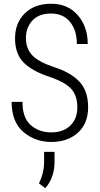

<svg xmlns="http://www.w3.org/2000/svg" viewBox="-20 -741 527 1016"><path d="M246.1 -333Q152.3 -363.3 106 -409.2Q59.6 -455.1 59.6 -537.6Q59.6 -619.6 111.3 -670.4Q163.1 -721.2 251 -721.2Q338.9 -721.2 391.6 -660.6Q444.3 -600.1 444.3 -508.3H386.7Q386.7 -580.6 350.6 -625Q314.5 -669.4 250 -669.4Q185.5 -669.4 151.4 -632.3Q117.2 -595.2 117.2 -539.6Q117.2 -483.9 150.4 -448.7Q183.6 -413.1 269.5 -384.8Q356.4 -356.4 401.4 -307.6Q446.3 -258.8 446.3 -173.3Q446.3 -87.9 392.6 -39.1Q338.9 9.8 252.4 10.3Q165.5 10.3 103.5 -43Q41.5 -96.2 41.5 -202.1H99.1Q98.6 -117.7 142.6 -79.1Q186.5 -40.5 251 -40.5Q315.4 -40.5 352.1 -76.7Q389.2 -112.3 389.2 -172.9Q389.2 -233.4 358.4 -269Q327.6 -304.7 246.1 -333ZM213.4 113.8V62.5H268.6V112.8Q268.6 200.7 219.2 254.9L186 229Q213.4 174.3 213.4 113.8Z"/></svg>

Font: RobotoCondensed-Light
Style: Light
Weight: 300
Designer: Google
Version: Version 1.200311; 2013